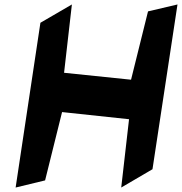

<svg xmlns="http://www.w3.org/2000/svg" viewBox="-20 -840 815 860"><path d="M161 -738 50 0 182 -32 258 -338 558 -306 523 0 663 -82 775 -820 643 -789 567 -483 267 -514 302 -820Z"/></svg>

Font: Ember
Style: Ita
Weight: 400
Designer: Stig
Foundry: Cannot Into Space Fonts
Version: Version 0.127